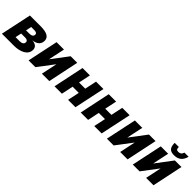

<svg xmlns="http://www.w3.org/2000/svg" viewBox="244 -1951 3161 3161"><g transform="rotate(45 1825.0 -370.5)"><path d="M4 0H286C425 0 556 -55 556 -174C556 -236 514 -272 434 -278C526 -286 585 -332 585 -415C585 -499 512 -538 370 -538H118ZM246 -320 267 -419H341C383 -419 404 -404 404 -379C404 -337 372 -320 319 -320ZM203 -119 226 -226H320C362 -226 384 -209 384 -182C384 -137 349 -119 298 -119Z M625 0H783L994 -279L935 0H1107L1220 -538H1067L850 -250L911 -538H739Z M1229 0H1401L1444 -206H1588L1544 0H1716L1830 -538H1658L1614 -330H1470L1514 -539H1342Z M1839 0H2011L2054 -206H2198L2154 0H2326L2440 -538H2268L2224 -330H2080L2124 -539H1952Z M2448 0H2606L2817 -279L2758 0H2930L3043 -538H2890L2673 -250L2734 -538H2562Z M3421 -588C3522 -588 3585 -638 3610 -741H3514C3499 -694 3473 -677 3433 -677C3395 -677 3382 -690 3382 -741H3286C3286 -625 3331 -588 3421 -588ZM3051 0H3209L3420 -279L3361 0H3533L3646 -538H3493L3276 -250L3337 -538H3165Z"/></g></svg>

Font: Geist ExtraBold
Style: Italic
Weight: 800
Italic angle: -12°
Designer: Basement.studio, Andrés Briganti, Mateo Zaragoza
Foundry: Basement.studio, Vercel, Andrés Briganti, Guido Ferreyra, Mateo Zaragoza
Version: Version 1.500